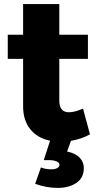

<svg xmlns="http://www.w3.org/2000/svg" viewBox="-20 -685 477 939"><path d="M390 137Q390 185 353.5 209.5Q317 234 262 234Q207 234 152 214L180 134Q203 143 231 143Q249 143 260 137Q271 131 271 121Q271 110 256 104Q241 98 218 98H194L225 3Q164 -9 128.5 -52.5Q93 -96 93 -165V-397H18V-515H93V-665H270V-515H410V-397H270V-193Q270 -136 317 -136Q346 -136 386 -154L420 -28Q381 -6 327 4L308 56Q350 65 370 86.5Q390 108 390 137Z"/></svg>

Font: Montserrat arm2
Style: Bold
Weight: 700
Designer: Julieta Ulanovsky
Foundry: Julieta Ulanovsky
Version: Version 6.000